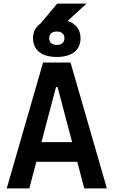

<svg xmlns="http://www.w3.org/2000/svg" viewBox="-20 -1038 626 1058"><path d="M17.1 0H141.6L180.2 -146.5H405.8L444.3 0H568.8L368.7 -693.4H217.3ZM293 -724.1C376 -724.1 423.8 -761.7 423.8 -827.1C423.8 -875 397.9 -908.2 352.1 -922.4L457 -1018.1H295.4L203.1 -908.2C176.8 -890.6 162.1 -863.3 162.1 -827.1C162.1 -761.7 210 -724.1 293 -724.1ZM208.5 -254.9 288.6 -558.1H297.4L377.4 -254.9ZM293 -790.5C266.1 -790.5 251 -803.7 251 -827.1C251 -850.6 266.1 -864.3 293 -864.3C319.8 -864.3 335 -850.6 335 -827.1C335 -803.7 319.8 -790.5 293 -790.5Z"/></svg>

Font: Cascadia Code NF SemiBold
Style: Regular
Weight: 600
Monospace: yes
Designer: Aaron Bell
Foundry: Saja Typeworks
Version: Version 2404.023